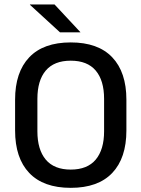

<svg xmlns="http://www.w3.org/2000/svg" viewBox="-20 -846 647 878"><path d="M303.5 13Q178.5 13 113.8 -55Q49 -123 49 -249.5V-390Q49 -516 113.8 -584Q178.5 -652 303.5 -652Q428.5 -652 493.2 -584Q558 -516 558 -390V-249.5Q558 -123 493.2 -55Q428.5 13 303.5 13ZM303.5 -70.5Q379.5 -70.5 417.8 -116.2Q456 -162 456 -245.5V-394Q456 -478 417.8 -523.2Q379.5 -568.5 303.5 -568.5Q227.5 -568.5 189.2 -523.2Q151 -478 151 -394V-245.5Q151 -162 189.2 -116.2Q227.5 -70.5 303.5 -70.5ZM229.5 -825.5 347.5 -699V-698H254.5L117 -824V-825.5Z"/></svg>

Font: Anek Gujarati Medium Medium
Style: Regular
Weight: 500
Version: Version 1.003